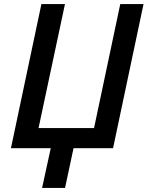

<svg xmlns="http://www.w3.org/2000/svg" viewBox="-20 -734 731 951"><path d="M188.5 196.8 231.4 0H34.2L185.1 -713.9H301.8L170.9 -99.6H445.8L575.7 -713.9H690.9L540 0H344.2L302.2 196.8Z"/></svg>

Font: Open Sans SemiBold
Style: Italic
Weight: 600
Italic angle: -12°
Designer: Monotype Design Team
Foundry: Monotype Imaging Inc.
Version: Version 3.003; ttfautohint (v1.8.4)